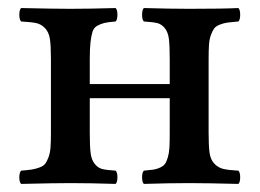

<svg xmlns="http://www.w3.org/2000/svg" viewBox="-20 -453 642 475"><path d="M32.2 2Q27.8 -2.4 27.8 -14.4Q27.8 -26.4 32.2 -30.8Q49.8 -32.2 59.1 -33.7Q68.4 -35.2 78.1 -38.8Q87.9 -42.5 92 -48.1Q96.2 -53.7 100.1 -64.2Q104 -74.7 105 -88.6Q106 -102.5 106 -124V-307.1Q106 -339.4 103.5 -356.2Q101.1 -373 91.6 -383.1Q82 -393.1 70.1 -395.8Q58.1 -398.4 32.2 -399.9Q27.8 -404.3 27.8 -416.5Q27.8 -428.7 32.2 -433.1Q114.3 -431.2 153.8 -431.2Q201.7 -431.2 266.1 -433.1Q270.5 -428.7 270.5 -416.5Q270.5 -404.3 266.1 -399.9Q247.6 -398.4 238.3 -396.2Q229 -394 220.5 -389.2Q211.9 -384.3 208.7 -374Q205.6 -363.8 203.9 -348.4Q202.1 -333 202.1 -307.1V-245.1H399.9V-307.1Q399.9 -339.4 397.9 -356.2Q396 -373 387.9 -383.1Q379.9 -393.1 369.4 -395.8Q358.9 -398.4 335.9 -399.9Q331.5 -404.3 331.5 -416.5Q331.5 -428.7 335.9 -433.1Q402.3 -431.2 448.2 -431.2Q531.7 -431.2 569.8 -433.1Q574.2 -428.7 574.2 -416.5Q574.2 -404.3 569.8 -399.9Q552.2 -398.4 543 -397.2Q533.7 -396 523.9 -392.1Q514.2 -388.2 510 -382.8Q505.9 -377.4 502 -366.9Q498 -356.4 497.1 -342.5Q496.1 -328.6 496.1 -307.1V-124Q496.1 -91.8 498.5 -74.7Q501 -57.6 510.5 -47.9Q520 -38.1 532.2 -35.2Q544.4 -32.2 569.8 -30.8Q574.2 -26.4 574.2 -14.4Q574.2 -2.4 569.8 2Q489.7 0 448.2 0Q397.5 0 335.9 2Q331.5 -2.4 331.5 -14.4Q331.5 -26.4 335.9 -30.8Q351.6 -32.2 359.9 -33.4Q368.2 -34.7 376.5 -38.6Q384.8 -42.5 388.4 -47.9Q392.1 -53.2 395.3 -64Q398.4 -74.7 399.2 -88.6Q399.9 -102.5 399.9 -124V-210H202.1V-124Q202.1 -91.8 204.1 -75Q206.1 -58.1 214.1 -47.9Q222.2 -37.6 232.9 -34.9Q243.7 -32.2 266.1 -30.8Q270.5 -26.4 270.5 -14.4Q270.5 -2.4 266.1 2Q204.6 0 153.8 0Q114.3 0 32.2 2Z"/></svg>

Font: Common Serif Medium
Style: Regular
Weight: 500
Designer: Philipp H. Poll, Khaled Hosny
Foundry: Stefan Peev, Context Ltd.
Version: Version 1.026